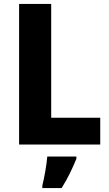

<svg xmlns="http://www.w3.org/2000/svg" viewBox="-20 -734 556 975"><path d="M77 0H489V-136H240V-714H77ZM368 72V61H220C217 102 205 169 195 208V221H293C325 170 348 121 368 72Z"/></svg>

Font: Noto Sans Gujarati UI SemiCondensed ExtraBold
Style: Regular
Weight: 800
Width: 4
Designer: Jelle Bosma - Monotype Design Team, Universal Thirst
Foundry: Monotype Imaging Inc.
Version: Version 2.106